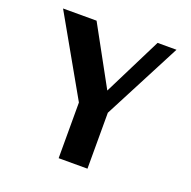

<svg xmlns="http://www.w3.org/2000/svg" viewBox="-127 -843 964 969"><g transform="rotate(20 355.0 -359.0)"><path d="M287.7 0V-299L50.2 -717.6H230.2L427.9 -356.9L324.9 -251.1L557.9 -717.6H659.4L442.5 -300.3V0Z"/></g></svg>

Font: Russolo 10pt ExtraLight
Style: Regular
Weight: 200
Designer: Micah Stupak-Hahn
Version: Version 1.000